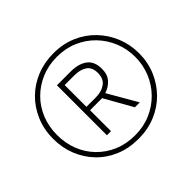

<svg xmlns="http://www.w3.org/2000/svg" viewBox="-165 -937 1160 1160"><g transform="rotate(-45 415.5 -357.0)"><path d="M415 8Q333 8 266 -20Q199 -48 150.5 -98Q102 -148 75.5 -214Q49 -280 49 -357Q49 -437 77.5 -504Q106 -571 156 -620Q206 -669 272.5 -695.5Q339 -722 416 -722Q496 -722 563 -693.5Q630 -665 679 -614Q728 -563 755 -497Q782 -431 782 -356Q782 -279 754 -213Q726 -147 676.5 -97Q627 -47 560 -19.5Q493 8 415 8ZM415 -22Q488 -22 549 -48.5Q610 -75 655 -121Q700 -167 725 -227.5Q750 -288 750 -357Q750 -426 725 -486.5Q700 -547 655.5 -593Q611 -639 550 -665.5Q489 -692 415 -692Q343 -692 282.5 -666.5Q222 -641 176.5 -595.5Q131 -550 106.5 -489Q82 -428 82 -357Q82 -287 105.5 -226.5Q129 -166 173.5 -120Q218 -74 279 -48Q340 -22 415 -22ZM294 -143V-570H413Q478 -570 517.5 -541Q557 -512 557 -448Q557 -399 531 -370.5Q505 -342 467 -330L575 -143H533L432 -322H329V-143ZM409 -352Q457 -352 489.5 -375Q522 -398 522 -448Q522 -496 491.5 -517Q461 -538 411 -538H328V-352Z"/></g></svg>

Font: Noto Sans Arabic SemCond ExtLt
Style: Regular
Weight: 200
Width: 4
Designer: Monotype Design Team, Nadine Chahine, Nizar Qandah and Khaled Hosny
Foundry: Monotype Imaging Inc.
Version: Version 2.012; ttfautohint (v1.8.4.7-5d5b)